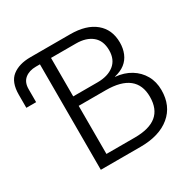

<svg xmlns="http://www.w3.org/2000/svg" viewBox="-156 -862 1021 1020"><g transform="rotate(-30 354.5 -352.5)"><path d="M180 0V-705H399Q497 -705 551.5 -660Q606 -615 606 -535Q606 -499 593.5 -469Q581 -439 556 -419.5Q531 -400 492 -391V-390Q546 -385 586 -360.5Q626 -336 648.5 -296.5Q671 -257 671 -206Q671 -109 605 -54.5Q539 0 424 0ZM248 -27 217 -58H422Q511 -58 555.5 -94.5Q600 -131 600 -206Q600 -279 553.5 -316Q507 -353 414 -353H226V-411H397Q461 -411 498.5 -441Q536 -471 536 -528Q536 -587 499.5 -617Q463 -647 401 -647H217L248 -678ZM2 -483V-563Q2 -640 43.5 -672.5Q85 -705 155 -705H270V-647H155Q114 -647 88 -626Q62 -605 62 -563V-483Z"/></g></svg>

Font: TikTok Sans 24pt Light
Style: Regular
Weight: 300
Version: Version 4.000